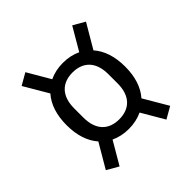

<svg xmlns="http://www.w3.org/2000/svg" viewBox="-172 -821 945 945"><g transform="rotate(-45 300.0 -349.0)"><path d="M300 -119C335 -119 366 -126 394 -139L463 -21L524 -56L450 -182C486 -223 504 -279 504 -349C504 -419 486 -475 450 -516L524 -642L463 -677L394 -559C366 -572 335 -579 300 -579C265 -579 234 -572 206 -559L137 -677L76 -642L150 -516C114 -475 96 -419 96 -349C96 -279 114 -223 150 -182L76 -56L137 -21L206 -139C234 -126 265 -119 300 -119ZM300 -186C228 -186 181 -229 181 -317V-381C181 -469 228 -512 300 -512C372 -512 419 -469 419 -381V-317C419 -229 372 -186 300 -186Z"/></g></svg>

Font: IBM Mono
Style: Regular
Weight: 400
Monospace: yes
Designer: Mike Abbink, Paul van der Laan, Pieter van Rosmalen
Foundry: Bold Monday
Version: Version 2.3